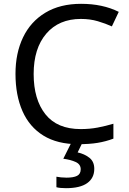

<svg xmlns="http://www.w3.org/2000/svg" viewBox="-20 -744 672 1004"><path d="M403 -645Q288 -645 222 -568Q156 -491 156 -357Q156 -224 217.5 -146.5Q279 -69 402 -69Q449 -69 491 -77Q533 -85 573 -97V-19Q533 -4 490.5 3Q448 10 389 10Q280 10 207 -35Q134 -80 97.5 -163Q61 -246 61 -358Q61 -466 100.5 -548.5Q140 -631 217 -677.5Q294 -724 404 -724Q517 -724 601 -682L565 -606Q532 -621 491.5 -633Q451 -645 403 -645ZM473 139Q473 187 436 213.5Q399 240 325 240Q293 240 275 235V180Q284 182 299 183.5Q314 185 328 185Q364 185 383 175.5Q402 166 402 141Q402 115 375.5 103Q349 91 311 86L354 0H412L386 53Q422 61 447.5 81Q473 101 473 139Z"/></svg>

Font: Noto Sans Tifinagh Ahaggar
Style: Regular
Weight: 400
Designer: JamraPatel
Foundry: JamraPatel LLC
Version: Version 2.006; ttfautohint (v1.8.4.7-5d5b)